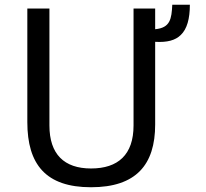

<svg xmlns="http://www.w3.org/2000/svg" viewBox="-20 -778 867 808"><path d="M633 -742H542V-250C542 -127 477 -69 363 -69C250 -69 188 -129 188 -250V-742H95V-264C95 -86 173 10 363 10C552 10 633 -84 633 -254V-602C683 -599 718 -608 741 -631C767 -656 779 -699 779 -758H705C702 -699 697 -661 633 -655Z"/></svg>

Font: Cheyenne Sans
Style: Regular
Weight: 400
Designer: The Public Sans project authors (U.S. Web Design System), Libre Franklin designed by Pablo Impallari and Rodrigo Fuenzal
Foundry: The Cheyenne Sans Project Authors
Version: Version 2.007